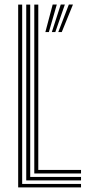

<svg xmlns="http://www.w3.org/2000/svg" viewBox="-20 -820 382 840"><path d="M59.5 0V-800H77V-15.2H334.5V0ZM94.8 -30.8V-800H112.2V-46H334.5V-30.8ZM130 -61.2V-800H147.5V-76.5H334.5V-61.2ZM193.8 -679.8H178.5L210.5 -800.2H228.5ZM250.2 -679.8H235L281.2 -800.2H299.2ZM222 -679.8H206.8L245.8 -800.2H263.8Z"/></svg>

Font: Big Shoulders Inline Text Medium
Style: Regular
Weight: 500
Designer: Patric King
Foundry: XO Type Co
Version: Version 1.000